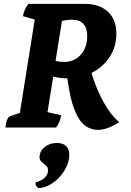

<svg xmlns="http://www.w3.org/2000/svg" viewBox="-20 -661 681 995"><path d="M488 12Q450 12 419.5 -11Q389 -34 366 -92Q343 -150 329 -255H328Q292 -255 256 -264L226 -80L297 -64Q291 -25 270 0H8Q10 -24 16.5 -39.5Q23 -55 31 -58L83 -76L160 -560L99 -577Q105 -615 128 -641H418Q496 -641 539.5 -600Q583 -559 583 -487Q583 -419 548 -365.5Q513 -312 454 -283Q478 -202 516 -133Q554 -64 598 -28Q571 -10 542 1Q513 12 488 12ZM351 -559Q341 -559 329 -557.5Q317 -556 301 -553L268 -345Q292 -340 312 -340Q365 -340 398.5 -377.5Q432 -415 432 -474Q432 -559 351 -559ZM179 314Q171 308 167.5 302.5Q164 297 164 284Q194 277 211.5 260Q229 243 229 222Q229 206 218 196.5Q207 187 196 178Q185 169 185 153Q185 123 211 101.5Q237 80 273 80Q339 80 339 142Q339 171 325 201.5Q311 232 288 257Q265 282 236.5 297.5Q208 313 179 314Z"/></svg>

Font: Petrona ExtraBold
Style: Italic
Weight: 800
Italic angle: -9°
Designer: Ringo R. Seeber
Foundry: Ringo R. Seeber
Version: Version 2.001; ttfautohint (v1.8.3)